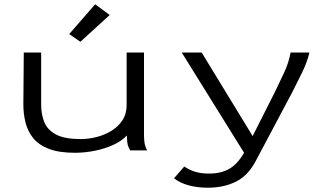

<svg xmlns="http://www.w3.org/2000/svg" viewBox="-20 -702 1540 896"><path d="M330 11Q255 11 207.5 -7.5Q160 -26 134.5 -58Q109 -90 99 -130.5Q89 -171 89 -214L91 -457H172V-214Q172 -168 187 -131.5Q202 -95 242 -74Q282 -53 357 -53Q393 -53 430.5 -62.5Q468 -72 500 -91.5Q532 -111 551.5 -141Q571 -171 571 -212V-457H652V-71Q652 -53 654.5 -35.5Q657 -18 667 0H588Q577 -17 574.5 -35Q572 -53 572 -70Q550 -45 510 -26.5Q470 -8 422.5 1.5Q375 11 330 11ZM355 -507 303 -543 424 -682 492 -632Z M950 174Q901 174 860.5 163Q820 152 792 130L840 75Q863 91 890.5 99.5Q918 108 956 108Q1012 108 1050.5 85.5Q1089 63 1119 11L828 -457H921L1159 -67L1264 -275Q1286 -320 1307 -365.5Q1328 -411 1336 -457H1424Q1413 -411 1390 -364Q1367 -317 1343 -270L1172 52Q1136 119 1079.5 146.5Q1023 174 950 174Z"/></svg>

Font: Inconsolata ExtraExpanded Thin
Style: Regular
Weight: 100
Width: 8
Monospace: yes
Designer: Raph Levien, Cyreal, Brenton Simpson
Foundry: Raph Levien, Cyreal, Google
Version: Version 3.100; ttfautohint (v1.8.4.7-5d5b)